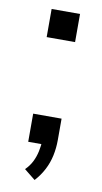

<svg xmlns="http://www.w3.org/2000/svg" viewBox="-76 -528 370 699"><g transform="rotate(10 109.5 -179.0)"><path d="M104 133 63 100Q79 84 88 66Q97 48 101.5 27Q106 6 107 -16L123 0H57V-104H162V-25Q162 5 156 33Q150 61 137 86Q124 111 104 133ZM57 -387V-491H162V-387Z"/></g></svg>

Font: Nunito Sans 10pt Condensed Medium
Style: Regular
Weight: 500
Width: 3
Designer: Vernon Adams
Foundry: Vernon Adams
Version: Version 3.101;gftools[0.9.27]